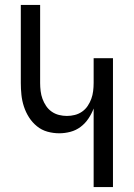

<svg xmlns="http://www.w3.org/2000/svg" viewBox="-20 -755 540 775"><path d="M358 0V-317Q350 -296 337 -276.5Q324 -257 305.5 -243Q287 -229 264.5 -223Q242 -217 219 -217Q195 -217 171.5 -223.5Q148 -230 129 -245.5Q110 -261 97 -281.5Q84 -302 76.5 -325Q69 -348 66.5 -372Q64 -396 64 -420V-735H142V-420Q142 -404 144 -387.5Q146 -371 151.5 -356Q157 -341 166 -327.5Q175 -314 188.5 -304.5Q202 -295 218 -291Q234 -287 250 -287Q266 -287 282 -291Q298 -295 311.5 -304.5Q325 -314 334 -327.5Q343 -341 348.5 -356Q354 -371 356 -387.5Q358 -404 358 -420V-520H436V0Z"/></svg>

Font: Iosevka Fixed
Style: Regular
Weight: 400
Monospace: yes
Designer: Belleve Invis
Foundry: Belleve Invis
Version: Version 33.2.4